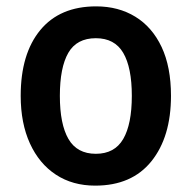

<svg xmlns="http://www.w3.org/2000/svg" viewBox="-20 -573 602 603"><path d="M517 -272Q517 -143 455.5 -66.5Q394 10 279 10Q208 10 155.5 -24.5Q103 -59 74 -122.5Q45 -186 45 -272Q45 -404 106.5 -478.5Q168 -553 282 -553Q352 -553 405 -520.5Q458 -488 487.5 -425.5Q517 -363 517 -272ZM168 -272Q168 -183 195 -136.5Q222 -90 281 -90Q340 -90 367 -136.5Q394 -183 394 -272Q394 -361 367 -407Q340 -453 281 -453Q221 -453 194.5 -407Q168 -361 168 -272Z"/></svg>

Font: Noto Sans Arabic UI SmCn SmBd
Style: Regular
Weight: 600
Width: 4
Designer: Monotype Design Team, Nadine Chahine and Nizar Qandah
Foundry: Monotype Imaging Inc.
Version: Version 2.010; ttfautohint (v1.8.4.7-5d5b)